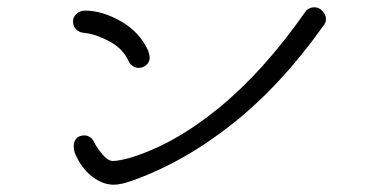

<svg xmlns="http://www.w3.org/2000/svg" viewBox="-20 -601 1040 526"><path d="M185 -182Q182 -191 182 -199Q182 -214 189.5 -222Q197 -230 211 -230Q220 -230 227 -225Q234 -220 237 -213Q246 -195 261 -177.5Q276 -160 289 -160Q298 -160 310.5 -162.5Q323 -165 331 -167Q454 -203 578 -304Q702 -405 816 -568Q825 -581 842 -581Q854 -581 863.5 -570.5Q873 -560 873 -550Q873 -538 867 -532Q751 -368 616.5 -261.5Q482 -155 339 -105Q311 -95 291 -95Q261 -95 231.5 -118Q202 -141 185 -182ZM333 -432Q318 -467 280 -487.5Q242 -508 210 -511Q197 -512 188.5 -520.5Q180 -529 180 -543Q180 -554 189.5 -563Q199 -572 213 -572Q260 -572 311.5 -542.5Q363 -513 386 -462Q390 -450 390 -443Q390 -431 381 -423Q372 -415 360 -415Q352 -415 344 -420Q336 -425 333 -432Z"/></svg>

Font: Tsukimi Rounded
Style: Regular
Weight: 400
Designer: Takashi Funayama
Foundry: Takashi Funayama
Version: Version 1.032; ttfautohint (v1.8.3)